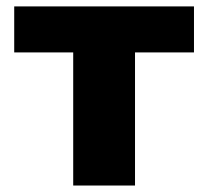

<svg xmlns="http://www.w3.org/2000/svg" viewBox="-20 -573 643 593"><path d="M579.1 -411.1H397V0H206.1V-411.1H23.9V-553.2H579.1Z"/></svg>

Font: OpenSansExtrabold
Style: Regular
Weight: 800
Foundry: Ascender Corporation
Version: Version 1.10